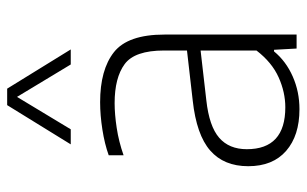

<svg xmlns="http://www.w3.org/2000/svg" viewBox="-180 -668 856 536"><g transform="rotate(-90 248.0 -400.0)"><path d="M211 8Q137.5 8 94.8 -29.2Q52 -66.5 52 -135Q52 -203 95.8 -241.2Q139.5 -279.5 235.5 -290L375 -306V-370Q375 -452 337 -480Q299 -508 228 -508Q197 -508 159 -502.2Q121 -496.5 82.5 -483V-524.5Q114.5 -536 154.5 -542.2Q194.5 -548.5 230.5 -548.5Q321.5 -548.5 370.5 -509.8Q419.5 -471 419.5 -369V0H380.5L377 -63H372.5Q345 -29.5 302.5 -10.8Q260 8 211 8ZM99.5 -139Q99.5 -31.5 216.5 -31.5Q258.5 -31.5 300.2 -50.2Q342 -69 375 -112V-268L236 -252Q163.5 -244 131.5 -216.2Q99.5 -188.5 99.5 -139ZM113 -630.5 222.5 -808H268.5L378 -630.5H336L245.5 -780.5L155 -630.5Z"/></g></svg>

Font: Encode Sans XLt
Style: Regular
Weight: 200
Designer: Multiple Designers
Foundry: Impallari Type
Version: Version 3.002; ttfautohint (v1.8.3) -l 8 -r 50 -G 200 -x 14 